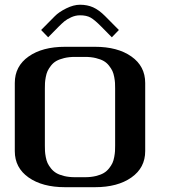

<svg xmlns="http://www.w3.org/2000/svg" viewBox="-20 -778 707 798"><path d="M250 0Q156.2 0 98.9 -40.3Q41.5 -80.6 41.5 -149.9V-433.1Q41.5 -502.9 98.9 -543.2Q156.2 -583.5 250 -583.5H375Q468.8 -583.5 526.1 -543.2Q583.5 -502.9 583.5 -433.1V-149.9Q583.5 -80.6 526.1 -40.3Q468.8 0 375 0ZM333.5 -41.5Q358.4 -41.5 378.4 -46.4Q398.4 -51.3 411.1 -58.8Q423.8 -66.4 433.1 -78.1Q442.4 -89.8 447.3 -100.3Q452.1 -110.8 454.8 -125.5Q457.5 -140.1 458 -149.9Q458.5 -159.7 458.5 -172.9V-410.6Q458.5 -423.8 458 -433.3Q457.5 -442.9 454.8 -457.5Q452.1 -472.2 447.3 -482.7Q442.4 -493.2 433.1 -505.1Q423.8 -517.1 411.1 -524.4Q398.4 -531.7 378.4 -536.6Q358.4 -541.5 333.5 -541.5H291.5Q266.6 -541.5 246.6 -536.6Q226.6 -531.7 213.9 -524.4Q201.2 -517.1 191.9 -505.1Q182.6 -493.2 177.7 -482.7Q172.9 -472.2 170.2 -457.5Q167.5 -442.9 167 -433.3Q166.5 -423.8 166.5 -410.6V-172.9Q166.5 -159.7 167 -149.9Q167.5 -140.1 170.2 -125.5Q172.9 -110.8 177.7 -100.3Q182.6 -89.8 191.9 -78.1Q201.2 -66.4 213.9 -58.8Q226.6 -51.3 246.6 -46.4Q266.6 -41.5 291.5 -41.5ZM474.1 -653.3 444.8 -623 400.9 -667.5Q373.5 -695.3 356.7 -704.8Q339.8 -714.4 312.5 -714.4Q293.9 -714.4 276.1 -706.3Q258.3 -698.2 247.8 -689.5Q237.3 -680.7 224.1 -667.5L180.2 -623L150.9 -653.3L207.5 -710.4Q224.6 -728 255.4 -743.2Q286.1 -758.3 312.5 -758.3Q342.8 -758.3 366.9 -747.6Q391.1 -736.8 416.5 -711.4Z"/></svg>

Font: Gputeks
Style: Bold
Weight: 600
Width: 8
Version: Version 0.9